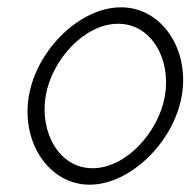

<svg xmlns="http://www.w3.org/2000/svg" viewBox="-20 -496 521 525"><path d="M105 -234C122 -333 211 -431 303 -431C395 -431 448 -333 431 -234C414 -135 325 -36 233 -36C141 -36 88 -135 105 -234ZM59 -234C37 -107 114 9 225 9C336 9 455 -107 477 -234C499 -360 423 -476 311 -476C199 -476 81 -361 59 -234Z"/></svg>

Font: Armata Saber
Style: RgIta
Weight: 400
Designer: Jasper
Foundry: Cannot Into Space Fonts
Version: Version 0.970